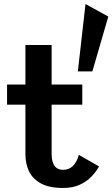

<svg xmlns="http://www.w3.org/2000/svg" viewBox="-20 -923 557 952"><path d="M293 9Q223 9 182 -14Q141 -37 123.5 -74.5Q106 -112 106 -158V-404H15V-504H106V-700H236V-504H388V-404H236V-160Q236 -81 293 -81Q350 -81 371 -155L471 -98Q457 -72 433.5 -47.5Q410 -23 375.5 -7Q341 9 293 9ZM438 -569H366L404 -903L517 -841Z"/></svg>

Font: Panamera
Style: Bold
Weight: 700
Designer: Bastien Sozeau
Foundry: NBR — Bastien Sozeau
Version: Version 3.002; ttfautohint (v1.8.4.7-5d5b);gftools[0.9.33]